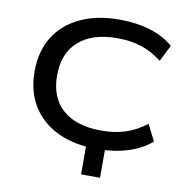

<svg xmlns="http://www.w3.org/2000/svg" viewBox="-93 -804 1038 1058"><g transform="rotate(10 426.0 -275.5)"><path d="M430 163V-52H536V163ZM491 10Q365 10 272.5 -33.5Q180 -77 129.5 -158.5Q79 -240 79 -352Q79 -465 129.5 -546Q180 -627 273 -670.5Q366 -714 492 -714Q586 -714 663 -690.5Q740 -667 794 -620L748 -529Q692 -572 632 -591.5Q572 -611 497 -611Q359 -611 282 -544Q205 -477 205 -352Q205 -227 281.5 -160.5Q358 -94 497 -94Q572 -94 632 -113.5Q692 -133 748 -176L794 -85Q740 -38 662.5 -14Q585 10 491 10Z"/></g></svg>

Font: Nunito Sans 10pt Expanded SemiBold
Style: Regular
Weight: 600
Width: 7
Designer: Vernon Adams
Foundry: Vernon Adams
Version: Version 3.101;gftools[0.9.27]